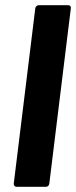

<svg xmlns="http://www.w3.org/2000/svg" viewBox="-20 -720 293 740"><path d="M44 0H157C164 0 169 -5 170 -12L253 -688C254 -695 250 -700 243 -700H130C123 -700 117 -695 116 -688L33 -12C33 -5 37 0 44 0Z"/></svg>

Font: Barlow Semi Condensed
Style: Bold Italic
Weight: 700
Width: 4
Italic angle: -7°
Designer: Jeremy Tribby
Foundry: Tribby Type
Version: Version 1.422;hotconv 1.0.109;makeotfexe 2.5.65596